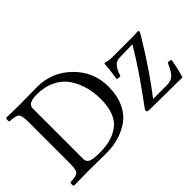

<svg xmlns="http://www.w3.org/2000/svg" viewBox="-96 -971 1299 1299"><g transform="rotate(-45 553.5 -322.0)"><path d="M753.9 -439Q758.8 -438 768.3 -435.1Q777.8 -432.1 788.3 -430.7Q798.8 -429.2 813 -429.2H996.1Q1009.3 -429.2 1023.2 -429.7Q1037.1 -430.2 1047.1 -430.7Q1057.1 -431.2 1058.1 -431.2Q1070.3 -431.2 1070.1 -424.1Q1069.8 -417 1051.8 -387.2Q923.8 -176.3 812 -34.2H944.8Q981.9 -35.2 1002.4 -51.5Q1022.9 -67.9 1043 -109.9L1057.1 -139.2Q1076.2 -139.2 1086.9 -132.8Q1075.7 -57.6 1055.2 2.9L743.2 0Q720.2 0 720.2 -12.2Q720.2 -20 729 -32.2Q878.9 -233.4 975.1 -395L847.2 -392.1Q791 -391.1 766.1 -300.8Q749 -296.9 732.9 -304.2Q747.1 -390.1 748 -433.1Q748 -439 753.9 -439ZM190.9 -83Q190.9 -56.2 211.4 -44.2Q231.9 -32.2 299.8 -32.2Q356.9 -32.2 400.9 -43.7Q444.8 -55.2 482.9 -82Q521 -108.9 541.5 -159.9Q562 -210.9 562 -284.2Q562 -345.2 547.1 -401.1Q532.2 -457 500 -506.1Q467.8 -555.2 409.9 -584Q352.1 -612.8 274.9 -612.8Q190.9 -612.8 190.9 -564ZM147.9 -645Q164.1 -645 220.9 -646Q277.8 -647 313 -647Q457 -647 557.6 -547.6Q658.2 -448.2 658.2 -308.1Q658.2 -220.2 627.7 -156.5Q597.2 -92.8 546.6 -59.8Q496.1 -26.9 442.6 -12.5Q389.2 2 331.1 2Q271 2 215.1 1Q159.2 0 148.9 0Q116.7 0 19 2Q14.2 -2 14.2 -13.9Q14.2 -25.9 19 -30.8Q75.2 -32.7 90.6 -47.4Q106 -62 106 -122.1V-522.9Q106 -583 90.6 -597.4Q75.2 -611.8 19 -613.8Q14.2 -617.7 14.2 -629.9Q14.2 -642.1 19 -647Q119.1 -645 147.9 -645Z"/></g></svg>

Font: Linux Libertine Capitals
Style: Small Caps
Weight: 400
Designer: Philipp H. Poll
Foundry: Philipp H. Poll
Version: Version 5.1.3